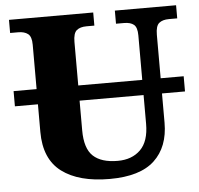

<svg xmlns="http://www.w3.org/2000/svg" viewBox="-52 -767 863 831"><g transform="rotate(-5 379.5 -352.0)"><path d="M749 -339H649V-212Q649 -107 586.5 -48.5Q524 10 392 10Q258 10 184 -45.5Q110 -101 110 -219V-339H10V-405H110V-598Q110 -633 94.5 -645Q79 -657 52 -657H17V-714H383V-657H349Q321 -657 306 -644.5Q291 -632 291 -594V-405H569V-598Q569 -633 554.5 -645Q540 -657 512 -657H477V-714H743V-657H707Q679 -657 664 -644.5Q649 -632 649 -594V-405H749ZM569 -339H291V-210Q291 -131 326.5 -98Q362 -65 433 -65Q495 -65 532 -101.5Q569 -138 569 -214Z"/></g></svg>

Font: Noto Serif ExtraBold
Style: Regular
Weight: 800
Designer: Monotype Design Team
Foundry: Monotype Imaging Inc.
Version: Version 1.001